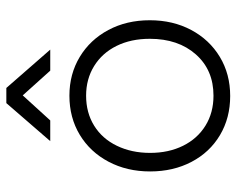

<svg xmlns="http://www.w3.org/2000/svg" viewBox="-92 -662 764 621"><g transform="rotate(-90 290.5 -352.0)"><path d="M46 -249Q46 -324 77.5 -383.5Q109 -443 164.5 -476.5Q220 -510 291 -510Q361 -510 416.5 -476.5Q472 -443 503.5 -384Q535 -325 535 -250Q535 -175 503.5 -116Q472 -57 416.5 -23.5Q361 10 290 10Q219 10 163.5 -23Q108 -56 77 -115Q46 -174 46 -249ZM475 -250Q475 -311 452 -357.5Q429 -404 387 -430Q345 -456 291 -456Q236 -456 194 -430Q152 -404 129 -356.5Q106 -309 106 -249Q106 -189 129 -142.5Q152 -96 194 -70Q236 -44 291 -44Q374 -44 424.5 -101Q475 -158 475 -250ZM267 -714H316L440 -572H372L292 -661L211 -572H144Z"/></g></svg>

Font: Bellota
Style: Regular
Weight: 400
Designer: Kemie Guaida
Foundry: Kemie Guaida
Version: Version 4.001